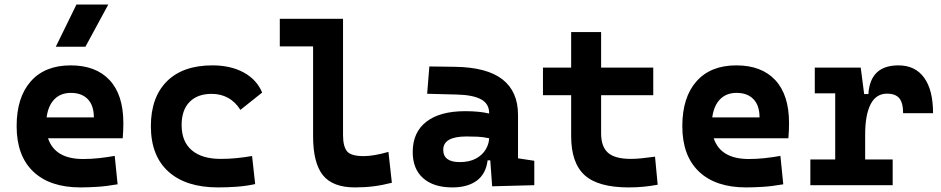

<svg xmlns="http://www.w3.org/2000/svg" viewBox="-20 -815 4142 845"><path d="M334 9.8Q199.7 9.8 126.5 -59.8Q53.2 -129.4 53.2 -259.8Q53.2 -386.7 115.5 -457Q177.7 -527.3 291 -527.3Q401.9 -527.3 462.4 -462.4Q522.9 -397.5 522.9 -273.4Q522.9 -238.3 520 -206.5H191.4Q221.7 -115.2 345.7 -115.2Q380.9 -115.2 415 -118.9Q449.2 -122.6 484.9 -128.9L497.6 -3.9Q447.8 4.9 406.7 7.3Q365.7 9.8 334 9.8ZM185.1 -298.3H393.1Q393.1 -350.6 366.5 -378.4Q339.8 -406.2 292 -406.2Q247.1 -406.2 219.5 -378.2Q191.9 -350.1 185.1 -298.3ZM225.6 -609.4 316.4 -794.9H456.5L356 -609.4Z M939.5 9.8Q798.3 9.8 721.2 -59.8Q644 -129.4 644 -259.8Q644 -386.7 714.4 -457Q784.7 -527.3 915 -527.3Q995.1 -527.3 1052.5 -496.1Q1109.9 -464.8 1133.8 -407.7L1038.1 -331.5Q993.2 -401.9 911.1 -401.9Q849.1 -401.9 814.2 -366.2Q779.3 -330.6 779.3 -264.6Q779.3 -191.9 824 -153.8Q868.7 -115.7 951.2 -115.7Q986.3 -115.7 1021.2 -119.1Q1056.2 -122.6 1089.4 -128.4L1103 -4.9Q1063.5 3.9 1021.5 6.8Q979.5 9.8 939.5 9.8Z M1542 9.8Q1444.3 9.8 1401.1 -43.9Q1357.9 -97.7 1357.9 -215.8V-610.8H1211.4V-732.4H1489.7V-220.7Q1489.7 -171.9 1506.6 -149.9Q1523.4 -127.9 1581.1 -127.9Q1624 -127.9 1689.5 -146.5L1704.6 -10.7Q1663.1 0 1624.5 4.9Q1585.9 9.8 1542 9.8Z M2146 4.9 2137.7 -109.4H2126Q2118.7 -49.8 2078.4 -20Q2038.1 9.8 1970.7 9.8Q1888.2 9.8 1842.3 -30.8Q1796.4 -71.3 1796.4 -146Q1796.4 -232.9 1856.4 -279.3Q1916.5 -325.7 2026.9 -325.7Q2059.1 -325.7 2084.2 -323.2Q2109.4 -320.8 2132.8 -315.4V-316.9Q2132.8 -358.4 2097.4 -377.7Q2062 -397 1992.2 -398.9L1859.9 -402.3L1869.6 -522.5L1982.4 -521Q2123 -519 2191.4 -465.6Q2259.8 -412.1 2259.8 -309.6V-118.2L2331.5 -107.4V0ZM2132.8 -206.5Q2104.5 -212.4 2081.5 -213.4Q2058.6 -214.4 2033.2 -214.4Q1930.7 -214.4 1930.7 -155.8Q1930.7 -101.6 2003.4 -101.6Q2045.4 -101.6 2074 -116.9Q2102.5 -132.3 2117.2 -156.5Q2131.8 -180.7 2132.8 -206.5Z M2746.6 9.8Q2612.8 9.8 2553.2 -43.9Q2493.7 -97.7 2493.7 -215.8V-396H2369.6V-517.6H2493.7V-673.8H2625.5V-517.6H2855V-396H2625.5V-228.5Q2625.5 -169.4 2656 -142.6Q2686.5 -115.7 2756.3 -115.7Q2778.8 -115.7 2804.4 -118.4Q2830.1 -121.1 2862.8 -125.5L2874.5 -2Q2842.3 3.9 2811.8 6.8Q2781.2 9.8 2746.6 9.8Z M3263.7 9.8Q3129.4 9.8 3056.2 -59.8Q2982.9 -129.4 2982.9 -259.8Q2982.9 -386.7 3045.2 -457Q3107.4 -527.3 3220.7 -527.3Q3331.5 -527.3 3392.1 -462.4Q3452.6 -397.5 3452.6 -273.4Q3452.6 -238.3 3449.7 -206.5H3121.1Q3151.4 -115.2 3275.4 -115.2Q3310.5 -115.2 3344.7 -118.9Q3378.9 -122.6 3414.6 -128.9L3427.2 -3.9Q3377.4 4.9 3336.4 7.3Q3295.4 9.8 3263.7 9.8ZM3114.7 -298.3H3322.8Q3322.8 -350.6 3296.1 -378.4Q3269.5 -406.2 3221.7 -406.2Q3176.8 -406.2 3149.2 -378.2Q3121.6 -350.1 3114.7 -298.3Z M3787.6 -222.7V-113.3H3908.7V0H3546.4V-113.3H3655.8V-404.3H3565.9V-517.6H3768.1L3783.2 -400.9H3801.8Q3809.6 -527.3 3934.1 -527.3Q4007.8 -527.3 4047.1 -473.1Q4086.4 -418.9 4086.4 -316.9H3954.6Q3954.6 -362.8 3937.7 -382.8Q3920.9 -402.8 3883.8 -402.8Q3835.4 -402.8 3811.5 -356Q3787.6 -309.1 3787.6 -222.7Z"/></svg>

Font: Cascadia Code NF
Style: Bold
Weight: 700
Monospace: yes
Designer: Aaron Bell
Foundry: Saja Typeworks
Version: Version 2404.023; ttfautohint (v1.8.4)